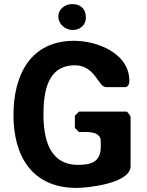

<svg xmlns="http://www.w3.org/2000/svg" viewBox="-20 -914 721 941"><path d="M46 -350C46 -148 138 7 355 7C407 7 620 -14 620 -100V-340C620 -346 605 -367 600 -367H367L347 -347V-287L367 -267C400 -266 459 -275 473 -233C474 -228 474 -202 474 -197C474 -124 433 -106 363 -106C220 -106 193 -237 193 -353C193 -463 212 -594 347 -594C447 -594 461 -487 500 -487H593C609 -487 614 -505 614 -517C614 -655 454 -714 343 -714C127 -714 46 -543 46 -350ZM266 -833C266 -795 300 -767 337 -767C372 -767 401 -792 401 -827C401 -868 378 -894 334 -894C301 -894 266 -871 266 -833Z"/></svg>

Font: Asimov Print
Style: C
Weight: 500
Designer: Google
Version: Version 2.000980: 2014